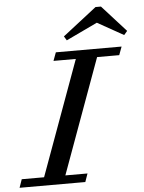

<svg xmlns="http://www.w3.org/2000/svg" viewBox="-113 -920 725 966"><g transform="rotate(-5 250.0 -436.5)"><path d="M554.2 -739.3 537.6 -719.7 405.8 -793.5 247.6 -718.3 234.9 -739.3 406.2 -872.6H433.6ZM-53.7 0 -39.1 -42H73.7L284.7 -621.1H171.9L187.5 -663.1H519.5L503.9 -621.1H392.1L181.2 -42H293L278.3 0Z"/></g></svg>

Font: Elstob 6pt Medium
Style: Italic
Weight: 500
Italic angle: -20°
Designer: Peter S. Baker
Version: Version 1.015